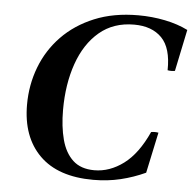

<svg xmlns="http://www.w3.org/2000/svg" viewBox="-52 -767 840 835"><g transform="rotate(5 368.0 -350.0)"><path d="M385 15Q231 15 150.5 -65Q70 -145 70 -286Q70 -372 99.5 -449.5Q129 -527 186.5 -586.5Q244 -646 327.5 -680.5Q411 -715 519 -715Q579 -715 635.5 -703.5Q692 -692 736 -670L698 -488Q682 -485 666 -488Q668 -585 625 -629Q582 -673 504 -673Q414 -673 352.5 -621Q291 -569 259.5 -479Q228 -389 228 -277Q228 -204 243 -147.5Q258 -91 292.5 -59Q327 -27 386 -27Q453 -27 513.5 -72Q574 -117 618 -214Q634 -217 650 -214L612 -36Q560 -12 504 1.5Q448 15 385 15Z"/></g></svg>

Font: Poltawski Nowy SemiBold
Style: Italic
Weight: 600
Italic angle: -12°
Version: Version 1.001;gftools[0.9.25]